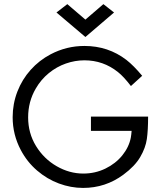

<svg xmlns="http://www.w3.org/2000/svg" viewBox="-20 -901 782 933"><path d="M64.5 -456.1Q87.4 -515.1 128.9 -561.5Q170.4 -607.9 226.1 -637.2Q303.2 -677.7 390.1 -677.7Q505.9 -677.7 594.2 -609.9Q629.9 -582 670.9 -532.7L616.2 -482.9Q581.1 -528.8 553.2 -550.8Q481.9 -607.9 390.1 -607.9Q344.7 -607.9 300 -592.3Q255.4 -576.7 217.3 -545.7Q179.2 -514.6 153.8 -470.7Q116.7 -407.2 116.7 -330.6Q116.7 -253.9 155 -191.4Q193.4 -128.9 255.4 -93.3Q317.4 -57.6 384.8 -57.6Q442.4 -57.6 492.2 -81.8Q542 -106 574.5 -146.2Q606.9 -186.5 615.7 -232.4Q618.2 -247.1 619.6 -265.1H421.9V-334.5H699.7Q699.7 -268.6 693.6 -225.6Q687.5 -182.6 661.4 -137.9Q635.3 -93.3 579.6 -52.2Q492.7 12.2 383.8 12.2Q324.2 12.2 266.4 -9.3Q208.5 -30.8 160.2 -72.3Q111.8 -113.8 81.1 -171.9Q41.5 -246.6 41.5 -331.5Q41.5 -396.5 64.5 -456.1ZM395 -721.2 254.4 -840.3 307.1 -880.9 395 -805.7 482.4 -880.9 534.2 -840.3Z"/></svg>

Font: NMS Futura Pro Book
Style: Regular
Weight: 400
Designer: Blend3rman
Version: Version 0.1